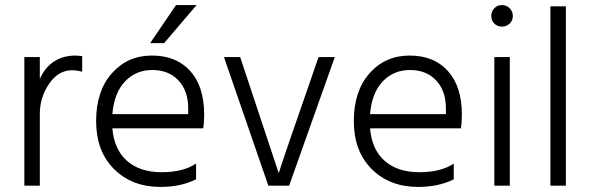

<svg xmlns="http://www.w3.org/2000/svg" viewBox="-20 -732 2331 757"><path d="M137 0H76V-507H137V-421Q179 -513 279 -513Q286 -513 304 -511V-449Q284 -455 264 -455Q210 -455 173.5 -401.5Q137 -348 137 -283Z M627 -562H572L674 -712H755ZM423 -282H722V-305Q722 -374 683.5 -415Q645 -456 580.5 -456Q516 -456 473 -411Q430 -366 423 -282ZM613 5Q500 5 429.5 -65.5Q359 -136 359 -254.5Q359 -373 421 -443Q483 -513 579 -513Q675 -513 730 -452Q785 -391 785 -280Q785 -246 781 -226H423Q430 -142 481 -97.5Q532 -53 617 -53Q702 -53 753 -87V-25Q693 5 613 5Z M1120 0H1038L863 -507H927L1079 -49Q1086 -76 1236 -507H1300Z M1439 -282H1738V-305Q1738 -374 1699.5 -415Q1661 -456 1596.5 -456Q1532 -456 1489 -411Q1446 -366 1439 -282ZM1629 5Q1516 5 1445.5 -65.5Q1375 -136 1375 -254.5Q1375 -373 1437 -443Q1499 -513 1595 -513Q1691 -513 1746 -452Q1801 -391 1801 -280Q1801 -246 1797 -226H1439Q1446 -142 1497 -97.5Q1548 -53 1633 -53Q1718 -53 1769 -87V-25Q1709 5 1629 5Z M1989.5 -699.5Q2002 -687 2002 -669Q2002 -651 1989.5 -639Q1977 -627 1959 -627Q1941 -627 1929 -639Q1917 -651 1917 -669Q1917 -687 1929 -699.5Q1941 -712 1959 -712Q1977 -712 1989.5 -699.5ZM1990 0H1929V-507H1990Z M2211 0H2150V-707H2211Z"/></svg>

Font: Hind Colombo Light
Style: Regular
Weight: 300
Designer: Jyotish Sonowal, Aditi Pimprikar
Foundry: Indian Type Foundry
Version: Version 1.000;PS 1.0;hotconv 1.0.86;makeotf.lib2.5.63406; tt